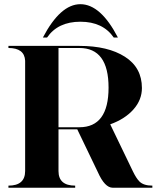

<svg xmlns="http://www.w3.org/2000/svg" viewBox="-20 -879 753 899"><path d="M180.7 -703.1Q262.7 -859.4 356.4 -859.4Q451.2 -859.4 532.2 -703.1H512.7Q461.9 -777.3 356.4 -777.3Q251 -777.3 200.2 -703.1ZM253.9 -654.3V-283.2Q253.9 -283.2 351.6 -283.2Q488.3 -283.2 488.3 -468.8Q488.3 -654.3 351.6 -654.3ZM19.5 -664.1H351.6Q485.4 -664.1 564.9 -613.3Q644.5 -562.5 644.5 -466.8Q644.5 -411.1 604.5 -366.2Q564.5 -321.3 496.1 -296.9L602.5 -76.2Q618.2 -43.9 632.8 -29.3Q652.3 -9.8 693.4 -9.8V0H507.8Q470.7 0 438.5 -72.3L341.8 -273.4H253.9V-78.1Q253.9 -9.8 332 -9.8V0H19.5V-9.8Q97.7 -9.8 97.7 -78.1V-594.7Q94.7 -654.3 19.5 -654.3Z"/></svg>

Font: spinweradC
Style: Bold
Weight: 700
Width: 7
Version: Version 0.3